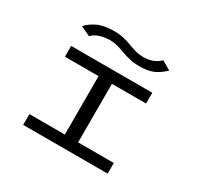

<svg xmlns="http://www.w3.org/2000/svg" viewBox="-174 -1075 1348 1295"><g transform="rotate(30 500.0 -427.5)"><path d="M149 0V-84H425V-539H163V-623H795V-539H529V-83H807V0ZM750 -850 819 -810Q777 -769 735 -751.5Q693 -734 633 -734Q588 -734 553.5 -742Q519 -750 489.5 -761Q460 -772 431.5 -780Q403 -788 369 -788Q335 -788 296.5 -777Q258 -766 234 -740L160 -775Q188 -808 237.5 -831.5Q287 -855 365 -855Q409 -855 442 -847Q475 -839 503 -828Q531 -817 560 -809Q589 -801 625 -801Q657 -801 689.5 -812Q722 -823 750 -850Z"/></g></svg>

Font: Inconsolata UltraExpanded Medium
Style: Regular
Weight: 500
Width: 9
Monospace: yes
Designer: Raph Levien, Cyreal, Brenton Simpson
Foundry: Raph Levien, Cyreal, Google
Version: Version 3.001; ttfautohint (v1.8.2.53-6de2)